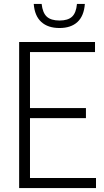

<svg xmlns="http://www.w3.org/2000/svg" viewBox="-20 -953 525 973"><path d="M77 0V-740H461.5V-689H132V-405.5H415.5V-354.5H132V-51H466.5V0ZM281.5 -811Q223 -811 189.2 -841.8Q155.5 -872.5 151 -933H191Q196 -888 217.2 -868.5Q238.5 -849 281.5 -849Q324.5 -849 345.2 -868.5Q366 -888 370 -933H410Q405.5 -872 372.5 -841.5Q339.5 -811 281.5 -811Z"/></svg>

Font: Encode Sans Condensed Light
Style: Regular
Weight: 300
Width: 3
Designer: Multiple Designers
Foundry: Impallari Type
Version: Version 3.000; ttfautohint (v1.8.3) -l 8 -r 50 -G 200 -x 14 